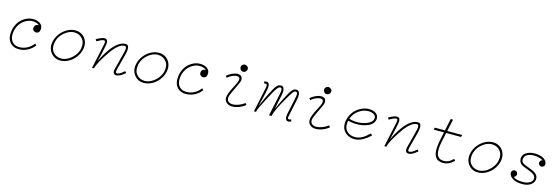

<svg xmlns="http://www.w3.org/2000/svg" viewBox="28 -1626 7738 2663"><g transform="rotate(15 3897.5 -294.0)"><path d="M463.4 -100.6Q428.2 -49.8 368.7 -18.3Q309.1 13.2 241.2 13.2Q166 13.2 121.1 -33Q76.2 -79.1 76.2 -158.2Q76.2 -218.8 97.2 -272.5Q118.2 -326.2 153.3 -363Q188.5 -399.9 234.6 -421.4Q280.8 -442.9 330.1 -442.9Q390.1 -442.9 429 -415.5Q467.8 -388.2 467.8 -341.3Q467.8 -274.4 411.6 -273.4Q397.5 -272.9 379.4 -286.4Q361.3 -299.8 361.8 -322.3Q362.3 -351.6 380.1 -366.5Q397.9 -381.3 423.8 -377.9Q414.6 -394 387 -403.3Q359.4 -412.6 330.1 -412.6Q289.1 -412.6 249 -394Q209 -375.5 177 -343.3Q145 -311 125.2 -262.2Q105.5 -213.4 105.5 -157.2Q106 -92.8 142.8 -54.7Q179.7 -16.6 240.2 -16.6Q302.2 -16.6 354.7 -44.9Q407.2 -73.2 442.9 -122.1Z M838.4 15.6Q751 15.6 700 -51.8Q648.9 -119.1 669.4 -213.4Q684.1 -277.3 725.3 -330.3Q766.6 -383.3 822.8 -413.1Q878.9 -442.9 937 -442.9Q994.1 -442.9 1038.1 -412.4Q1082 -381.8 1101.1 -328.6Q1120.1 -275.4 1106 -213.4Q1091.3 -149.4 1050 -96.4Q1008.8 -43.5 952.6 -13.9Q896.5 15.6 838.4 15.6ZM844.2 -14.2Q890.6 -14.2 939.7 -41.3Q988.8 -68.4 1025.9 -114.7Q1063 -161.1 1074.7 -213.4Q1093.8 -299.8 1050 -355.7Q1006.3 -411.6 928.2 -412.6Q854.5 -411.6 785.9 -352.5Q717.3 -293.5 700.2 -213.4Q681.2 -124.5 723.9 -69.8Q766.6 -15.1 844.2 -14.2Z M1768.1 -54.2Q1694.3 13.2 1642.1 13.2Q1624.5 13.2 1613.5 5.6Q1602.5 -2 1599.1 -13.7Q1595.7 -25.4 1595.7 -37.4Q1595.7 -49.3 1598.6 -61L1655.3 -279.8Q1674.3 -353 1675.3 -374.5Q1676.3 -412.6 1647.9 -412.6Q1606.9 -412.1 1559.3 -373Q1511.7 -334 1466.3 -269.5Q1340.8 -89.8 1319.3 0H1291.5L1365.7 -343.8Q1369.1 -360.4 1370.6 -370.1Q1372.1 -379.9 1371.8 -391.4Q1371.6 -402.8 1366 -408Q1360.4 -413.1 1350.1 -412.6Q1322.3 -411.1 1252.9 -371.6L1238.3 -397.9Q1313.5 -440.4 1351.6 -442.4Q1388.2 -443.4 1397 -415Q1405.8 -386.7 1394 -338.9Q1368.7 -209.5 1341.8 -109.4Q1389.2 -211.9 1445.8 -291.5Q1553.7 -441.4 1656.2 -441.4Q1672.4 -441.4 1682.9 -435.1Q1693.4 -428.7 1697.8 -416.3Q1702.1 -403.8 1703.4 -389.2Q1704.6 -374.5 1701.7 -353.5Q1698.7 -332.5 1694.6 -314.2Q1690.4 -295.9 1684.1 -271L1634.8 -83Q1627 -53.7 1626.7 -38.8Q1626.5 -23.9 1631.3 -20Q1636.2 -16.1 1647 -16.6Q1686 -17.1 1747.6 -75.7Z M2037.6 15.6Q1950.2 15.6 1899.2 -51.8Q1848.1 -119.1 1868.7 -213.4Q1883.3 -277.3 1924.6 -330.3Q1965.8 -383.3 2022 -413.1Q2078.1 -442.9 2136.2 -442.9Q2193.4 -442.9 2237.3 -412.4Q2281.2 -381.8 2300.3 -328.6Q2319.3 -275.4 2305.2 -213.4Q2290.5 -149.4 2249.3 -96.4Q2208 -43.5 2151.9 -13.9Q2095.7 15.6 2037.6 15.6ZM2043.5 -14.2Q2089.8 -14.2 2138.9 -41.3Q2188 -68.4 2225.1 -114.7Q2262.2 -161.1 2273.9 -213.4Q2293 -299.8 2249.3 -355.7Q2205.6 -411.6 2127.4 -412.6Q2053.7 -411.6 1985.1 -352.5Q1916.5 -293.5 1899.4 -213.4Q1880.4 -124.5 1923.1 -69.8Q1965.8 -15.1 2043.5 -14.2Z M2861.8 -100.6Q2826.7 -49.8 2767.1 -18.3Q2707.5 13.2 2639.6 13.2Q2564.5 13.2 2519.5 -33Q2474.6 -79.1 2474.6 -158.2Q2474.6 -218.8 2495.6 -272.5Q2516.6 -326.2 2551.8 -363Q2586.9 -399.9 2633.1 -421.4Q2679.2 -442.9 2728.5 -442.9Q2788.6 -442.9 2827.4 -415.5Q2866.2 -388.2 2866.2 -341.3Q2866.2 -274.4 2810.1 -273.4Q2795.9 -272.9 2777.8 -286.4Q2759.8 -299.8 2760.3 -322.3Q2760.7 -351.6 2778.6 -366.5Q2796.4 -381.3 2822.3 -377.9Q2813 -394 2785.4 -403.3Q2757.8 -412.6 2728.5 -412.6Q2687.5 -412.6 2647.5 -394Q2607.4 -375.5 2575.4 -343.3Q2543.5 -311 2523.7 -262.2Q2503.9 -213.4 2503.9 -157.2Q2504.4 -92.8 2541.3 -54.7Q2578.1 -16.6 2638.7 -16.6Q2700.7 -16.6 2753.2 -44.9Q2805.7 -73.2 2841.3 -122.1Z M3331.1 -490.2Q3310.1 -489.3 3295.2 -504.6Q3280.3 -520 3279.3 -541Q3278.3 -561.5 3293.9 -577.1Q3309.6 -592.8 3331.1 -592.3Q3352.1 -591.8 3368.2 -576.4Q3384.3 -561 3382.3 -541Q3380.9 -520.5 3366.7 -505.9Q3352.5 -491.2 3331.1 -490.2ZM3112.3 -374Q3156.7 -412.1 3209 -431.4Q3261.2 -450.7 3299.6 -437Q3337.9 -423.3 3335.4 -370.6Q3334.5 -350.1 3306.4 -291.7Q3278.3 -233.4 3250.5 -173.3Q3222.7 -113.3 3222.7 -87.4Q3222.2 -50.3 3248.3 -32.2Q3274.4 -14.2 3312.7 -16.1Q3351.1 -18.1 3395.3 -35.2Q3439.5 -52.2 3474.6 -80.6L3493.7 -57.6Q3450.2 -21.5 3397.2 -2.7Q3344.2 16.1 3299.8 14.4Q3255.4 12.7 3224.9 -12.7Q3194.3 -38.1 3193.8 -84Q3193.8 -110.8 3210.4 -153.8Q3227.1 -196.8 3247.6 -234.1Q3268.1 -271.5 3285.9 -310.3Q3303.7 -349.1 3305.2 -368.2Q3308.1 -409.2 3266.1 -410.6Q3225.6 -411.6 3172.4 -380.9Q3147 -366.2 3131.3 -350.6Z M4104 -84.5Q4092.3 -40 4099.1 -25.1Q4106 -10.3 4143.6 -23.9L4154.3 2.9Q4099.1 26.9 4080.1 -1Q4061 -28.8 4074.2 -89.8L4122.1 -315.4Q4134.3 -372.6 4130.4 -391.1Q4126 -414.1 4103.5 -413.6Q4085.4 -413.1 4066.4 -387.7Q4047.4 -362.3 3998.5 -278.3Q3883.8 -80.1 3868.2 0H3833L3899.9 -315.9Q3911.6 -371.6 3908.7 -389.6Q3905.3 -414.1 3881.8 -413.6Q3846.2 -413.1 3777.8 -277.3Q3766.1 -254.4 3727.5 -181.9Q3689 -109.4 3670.2 -68.4Q3651.4 -27.3 3646 0L3616.7 0.5L3689 -343.8Q3691.4 -354.5 3692.4 -361.3Q3693.4 -368.2 3694.6 -377.2Q3695.8 -386.2 3694.8 -391.8Q3693.8 -397.5 3691.9 -402.8Q3689.9 -408.2 3685.3 -410.4Q3680.7 -412.6 3673.3 -412.6Q3665.5 -411.6 3654.8 -408.2L3647 -437Q3694.8 -450.7 3712.2 -426Q3729.5 -401.4 3717.8 -338.9Q3694.8 -221.7 3658.2 -85.9Q3666.5 -104 3687 -150.1Q3707.5 -196.3 3723.6 -230.5Q3739.7 -264.6 3754.4 -291.5Q3760.7 -303.2 3771 -322.8Q3781.2 -342.3 3786.6 -352.3Q3792 -362.3 3801 -377.4Q3810.1 -392.6 3815.9 -400.4Q3821.8 -408.2 3830.8 -417.7Q3839.8 -427.2 3847.9 -431.9Q3856 -436.5 3866.5 -439.7Q3877 -442.9 3888.7 -442.9Q3908.2 -442.9 3920.2 -430.4Q3932.1 -418 3936.3 -388.7Q3940.4 -359.4 3929.7 -311L3886.7 -107.4L3887.7 -108.9Q3947.3 -237.8 3976.1 -291Q3981.9 -301.8 3994.9 -326.2Q4007.8 -350.6 4012.9 -359.9Q4018.1 -369.1 4028.8 -386.7Q4039.6 -404.3 4046.6 -411.1Q4053.7 -418 4064.5 -427Q4075.2 -436 4086.4 -439.2Q4097.7 -442.4 4110.8 -442.4Q4130.4 -442.4 4142.6 -429Q4154.8 -415.5 4158.4 -386.2Q4162.1 -356.9 4151.9 -310.5Z M4530.3 -490.2Q4509.3 -489.3 4494.4 -504.6Q4479.5 -520 4478.5 -541Q4477.5 -561.5 4493.2 -577.1Q4508.8 -592.8 4530.3 -592.3Q4551.3 -591.8 4567.4 -576.4Q4583.5 -561 4581.5 -541Q4580.1 -520.5 4565.9 -505.9Q4551.8 -491.2 4530.3 -490.2ZM4311.5 -374Q4356 -412.1 4408.2 -431.4Q4460.4 -450.7 4498.8 -437Q4537.1 -423.3 4534.7 -370.6Q4533.7 -350.1 4505.6 -291.7Q4477.5 -233.4 4449.7 -173.3Q4421.9 -113.3 4421.9 -87.4Q4421.4 -50.3 4447.5 -32.2Q4473.6 -14.2 4512 -16.1Q4550.3 -18.1 4594.5 -35.2Q4638.7 -52.2 4673.8 -80.6L4692.9 -57.6Q4649.4 -21.5 4596.4 -2.7Q4543.5 16.1 4499 14.4Q4454.6 12.7 4424.1 -12.7Q4393.6 -38.1 4393.1 -84Q4393.1 -110.8 4409.7 -153.8Q4426.3 -196.8 4446.8 -234.1Q4467.3 -271.5 4485.1 -310.3Q4502.9 -349.1 4504.4 -368.2Q4507.3 -409.2 4465.3 -410.6Q4424.8 -411.6 4371.6 -380.9Q4346.2 -366.2 4330.6 -350.6Z M4913.1 -212.4Q4907.2 -186 4907.2 -157.2Q4906.7 -93.8 4950.4 -55.2Q4994.1 -16.6 5059.6 -16.6Q5115.7 -16.6 5161.9 -42.7Q5208 -68.8 5263.7 -122.6L5286.6 -100.6Q5237.3 -52.2 5178.5 -19.5Q5119.6 13.2 5061 13.2Q4983.9 13.2 4930.4 -33.9Q4877 -81.1 4877.4 -158.2Q4877.4 -218.3 4901.6 -272Q4925.8 -325.7 4964.4 -362.5Q5002.9 -399.4 5051.8 -420.9Q5100.6 -442.4 5149.9 -442.9Q5211.4 -442.9 5250.5 -416.5Q5289.6 -390.1 5289.1 -341.8Q5288.6 -305.2 5264.9 -275.6Q5241.2 -246.1 5202.1 -228.5Q5163.1 -210.9 5114.7 -202.1Q5066.4 -193.4 5013.7 -196.3Q4960.9 -199.2 4913.1 -212.4ZM5150.9 -412.6Q5079.1 -412.1 5013.4 -365.5Q4947.8 -318.8 4921.4 -241.7Q4961.4 -228.5 5008.8 -225.6Q5056.2 -222.7 5099.6 -230Q5143.1 -237.3 5179.2 -252Q5215.3 -266.6 5237.1 -290.3Q5258.8 -314 5258.8 -341.8Q5258.8 -376.5 5228 -394.5Q5197.3 -412.6 5150.9 -412.6Z M5965.3 -54.2Q5891.6 13.2 5839.4 13.2Q5821.8 13.2 5810.8 5.6Q5799.8 -2 5796.4 -13.7Q5793 -25.4 5793 -37.4Q5793 -49.3 5795.9 -61L5852.5 -279.8Q5871.6 -353 5872.6 -374.5Q5873.5 -412.6 5845.2 -412.6Q5804.2 -412.1 5756.6 -373Q5709 -334 5663.6 -269.5Q5538.1 -89.8 5516.6 0H5488.8L5563 -343.8Q5566.4 -360.4 5567.9 -370.1Q5569.3 -379.9 5569.1 -391.4Q5568.8 -402.8 5563.2 -408Q5557.6 -413.1 5547.4 -412.6Q5519.5 -411.1 5450.2 -371.6L5435.5 -397.9Q5510.7 -440.4 5548.8 -442.4Q5585.4 -443.4 5594.2 -415Q5603 -386.7 5591.3 -338.9Q5565.9 -209.5 5539.1 -109.4Q5586.4 -211.9 5643.1 -291.5Q5751 -441.4 5853.5 -441.4Q5869.6 -441.4 5880.1 -435.1Q5890.6 -428.7 5895 -416.3Q5899.4 -403.8 5900.6 -389.2Q5901.9 -374.5 5898.9 -353.5Q5896 -332.5 5891.8 -314.2Q5887.7 -295.9 5881.3 -271L5832 -83Q5824.2 -53.7 5824 -38.8Q5823.7 -23.9 5828.6 -20Q5833.5 -16.1 5844.2 -16.6Q5883.3 -17.1 5944.8 -75.7Z M6339.4 -16.6Q6409.7 -15.6 6470.2 -81.5L6489.3 -57.6Q6418.9 12.7 6339.4 13.2Q6321.8 13.2 6307.4 11.7Q6293 10.3 6274.4 3.7Q6255.9 -2.9 6242.7 -14.4Q6229.5 -25.9 6217.5 -47.4Q6205.6 -68.8 6200.9 -98.1Q6196.3 -127.4 6198.5 -171.6Q6200.7 -215.8 6211.9 -271L6238.8 -399.4H6092.3L6098.1 -429.7H6244.6L6280.3 -602.5H6314L6276.9 -429.7H6491.7L6484.4 -399.4H6270L6242.2 -270Q6228.5 -206.5 6227.3 -159.7Q6226.1 -112.8 6233.9 -86.2Q6241.7 -59.6 6259.3 -43.5Q6276.9 -27.3 6295.4 -22.2Q6314 -17.1 6339.4 -16.6Z M6834.5 15.6Q6747.1 15.6 6696 -51.8Q6645 -119.1 6665.5 -213.4Q6680.2 -277.3 6721.4 -330.3Q6762.7 -383.3 6818.8 -413.1Q6875 -442.9 6933.1 -442.9Q6990.2 -442.9 7034.2 -412.4Q7078.1 -381.8 7097.2 -328.6Q7116.2 -275.4 7102.1 -213.4Q7087.4 -149.4 7046.1 -96.4Q7004.9 -43.5 6948.7 -13.9Q6892.6 15.6 6834.5 15.6ZM6840.3 -14.2Q6886.7 -14.2 6935.8 -41.3Q6984.9 -68.4 7022 -114.7Q7059.1 -161.1 7070.8 -213.4Q7089.8 -299.8 7046.1 -355.7Q7002.4 -411.6 6924.3 -412.6Q6850.6 -411.6 6782 -352.5Q6713.4 -293.5 6696.3 -213.4Q6677.2 -124.5 6720 -69.8Q6762.7 -15.1 6840.3 -14.2Z M7471.2 -18.1Q7535.2 -18.1 7573.2 -43.2Q7611.3 -68.4 7610.4 -105.5Q7609.9 -139.6 7578.9 -161.6Q7547.9 -183.6 7484.4 -205.1Q7417.5 -227.5 7389.6 -251.2Q7361.8 -274.9 7359.9 -321.8Q7357.4 -376 7407.7 -409.7Q7458 -443.4 7532.7 -442.9Q7610.8 -443.4 7660.6 -413.1Q7710.4 -382.8 7710.9 -335Q7711.4 -315.4 7697 -303Q7682.6 -290.5 7666 -290.5Q7648.4 -290.5 7635.3 -302.7Q7622.1 -314.9 7621.1 -330.1Q7620.1 -347.7 7629.6 -361.8Q7639.2 -376 7660.2 -379.9Q7602.5 -411.6 7531.2 -412.6Q7470.2 -413.6 7430.7 -389.9Q7391.1 -366.2 7389.6 -321.8Q7389.2 -289.6 7410.4 -272.2Q7431.6 -254.9 7492.7 -233.9Q7574.7 -205.1 7608.2 -177Q7641.6 -148.9 7640.6 -105.5Q7639.6 -56.2 7594.2 -22Q7548.8 12.2 7470.2 12.2Q7385.3 12.2 7332.8 -19.5Q7280.3 -51.3 7278.3 -100.6Q7277.8 -118.2 7292.2 -131.6Q7306.6 -145 7323.2 -144.5Q7343.8 -144 7356.2 -129.9Q7368.7 -115.7 7368.2 -102.5Q7367.7 -82.5 7357.4 -70.3Q7347.2 -58.1 7333.5 -55.7Q7353 -35.2 7385.5 -26.6Q7418 -18.1 7471.2 -18.1Z"/></g></svg>

Font: Compagnon Light Italic
Style: Regular
Weight: 400
Italic angle: -12°
Designer: Valentin Papon
Foundry: Velvetyne Type Foundry
Version: Version 1.000;PS 001.000;hotconv 1.0.88;makeotf.lib2.5.64775